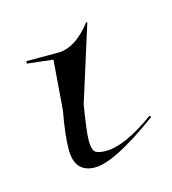

<svg xmlns="http://www.w3.org/2000/svg" viewBox="-57 -328 342 381"><g transform="rotate(-15 114.0 -137.5)"><path d="M62 -122 70 -224 17 -230V-235H84Q119 -236 152 -279L154 -278L105 -123Q96 -69 96 -51Q96 -33 101.5 -27.5Q107 -22 124 -22Q163 -22 225 -67L228 -64Q135 4 95 4Q53 4 53 -44Q53 -72 62 -122Z"/></g></svg>

Font: Kleymissky
Style: Regular
Weight: 500
Italic angle: -8°
Designer: gluk
Foundry: gluk
Version: Version 0.283